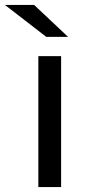

<svg xmlns="http://www.w3.org/2000/svg" viewBox="-62 -756 359 776"><path d="M185 0V-529H93V0ZM213 -607 76 -736H-42L125 -607Z"/></svg>

Font: Montserrat-Alt1 Med
Style: Regular
Weight: 500
Designer: Differentunic
Foundry: Differentunic
Version: Version 7.222